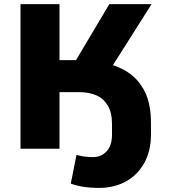

<svg xmlns="http://www.w3.org/2000/svg" viewBox="-20 -725 826 936"><path d="M464 191Q420 191 385.5 185.5Q351 180 325 170L353 30Q370 35 390.5 38Q411 41 432 41Q474 41 500 12.5Q526 -16 526 -68V-121Q526 -176 505.5 -210.5Q485 -245 449 -260.5Q413 -276 364 -276H270V0H80V-705H270V-432H376L334 -404L513 -705H719L505 -367L470 -421Q545 -410 600 -375Q655 -340 685.5 -279Q716 -218 716 -127V-71Q716 12 682.5 71Q649 130 592 160.5Q535 191 464 191Z"/></svg>

Font: Nunito Sans 8pt Black
Style: Regular
Weight: 900
Version: Version 3.101;gftools[0.9.27]